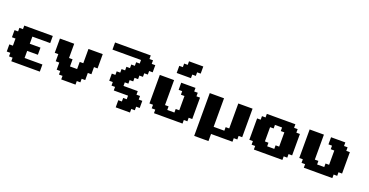

<svg xmlns="http://www.w3.org/2000/svg" viewBox="-37 -2018 6074 3161"><g transform="rotate(20 3000.0 -437.5)"><path d="M125 0H625V-125H312.5V-250H500V-375H312.5V-500H625V-625H125V-562.5H62.5V-500H0V-375H62.5V-250H0V-125H62.5V-62.5H125Z M1000 0H1250V-62.5H1312.5V-125H1375V-250H1437.5V-375H1500V-625H1250V-375H1187.5V-250H1062.5V-375H1000V-625H750V-375H812.5V-250H875V-125H937.5V-62.5H1000Z M2000 125H2250V62.5H2312.5V0H2375V-125H2312.5V-187.5H2250V-250H2000V-312.5H2062.5V-375H2125V-437.5H2187.5V-500H2250V-562.5H2312.5V-625H2375V-750H2312.5V-812.5H2250V-875H1625V-750H2125V-687.5H2062.5V-625H2000V-562.5H1937.5V-500H1875V-437.5H1812.5V-375H1750V-250H1812.5V-187.5H1875V-125H2125V-62.5H2062.5V0H2000Z M2625 0H3125V-62.5H3187.5V-125H3250V-500H3187.5V-562.5H3125V-625H2875V-500H2937.5V-437.5H3000V-187.5H2937.5V-125H2812.5V-187.5H2750V-625H2500V-125H2562.5V-62.5H2625ZM2750 -750H3000V-812.5H3062.5V-875H3125V-1000H2875V-937.5H2812.5V-875H2750Z M3375 125H3625V0H4000V-62.5H4062.5V-125H4125V-625H3875V-187.5H3812.5V-125H3625V-625H3375Z M4375 0H4875V-62.5H4937.5V-125H5000V-500H4937.5V-562.5H4875V-625H4375V-562.5H4312.5V-500H4250V-125H4312.5V-62.5H4375ZM4687.5 -125H4562.5V-187.5H4500V-437.5H4562.5V-500H4687.5V-437.5H4750V-187.5H4687.5Z M5250 0H5750V-62.5H5812.5V-125H5875V-500H5812.5V-562.5H5750V-625H5500V-500H5562.5V-437.5H5625V-187.5H5562.5V-125H5437.5V-187.5H5375V-625H5125V-125H5187.5V-62.5H5250Z"/></g></svg>

Font: Faithful 32x
Style: Bold
Weight: 400
Foundry: Faithful Resource Pack
Version: Version 1.0; January 27, 2023